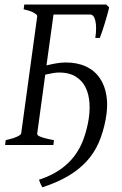

<svg xmlns="http://www.w3.org/2000/svg" viewBox="-20 -635 534 841"><path d="M442.9 -112.3Q432.1 -55.2 412.4 -10Q392.6 35.2 359.6 71.3Q326.7 107.4 279.3 135.5Q231.9 163.6 166 185.5Q161.6 178.7 157.5 169.7Q153.3 160.6 150.9 152.3Q205.1 134.3 242.4 108.4Q279.8 82.5 304.2 50.5Q328.6 18.6 342.8 -17.8Q356.9 -54.2 364.7 -92.8Q374.5 -140.1 372.1 -181.4Q369.6 -222.7 354.5 -252.7Q339.4 -282.7 310.8 -300Q282.2 -317.4 239.3 -317.4Q227.5 -317.4 211.4 -314.7Q195.3 -312 178.2 -308.1L143.1 -50.8Q142.6 -47.4 144.3 -44.2Q146 -41 153.6 -37.6Q161.1 -34.2 175.8 -30Q190.4 -25.9 216.3 -21L213.9 0H2.4L4.9 -21Q35.6 -27.8 53.7 -35.9Q71.8 -43.9 72.8 -50.8L143.1 -564Q144 -569.8 129.2 -578.6Q114.3 -587.4 83.5 -594.2L86.4 -615.2H444.8L458 -603Q455.6 -590.3 450.2 -571.5Q444.8 -552.7 439 -533Q433.1 -513.2 427 -495.6Q420.9 -478 417 -468.8H397.5Q400.9 -491.7 400.9 -510.7Q400.9 -529.8 397.9 -543.2Q395 -556.6 389.2 -564Q383.3 -571.3 375.5 -571.3H214.4L183.6 -348.6Q205.6 -354 227.3 -357.7Q249 -361.3 268.6 -361.3Q318.8 -361.3 356.4 -343.8Q394 -326.2 416.7 -293.5Q439.5 -260.7 446.5 -214.8Q453.6 -168.9 442.9 -112.3Z"/></svg>

Font: Gentium Plus CyrE
Style: Italic
Weight: 400
Italic angle: -8°
Designer: J. Victor Gaultney, Annie Olsen, Iska Routamaa, Becca Hirsbrunner
Foundry: SIL International
Version: Version 5.000